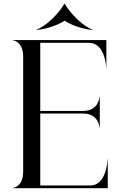

<svg xmlns="http://www.w3.org/2000/svg" viewBox="-20 -991 640 1011"><path d="M540 -780H47.5V-778.5C52.5 -778.5 102 -771 102 -691.5V-88.5C102 -9 52.5 -1.5 47.5 -1.5V0H547.5V-153.5H546.5C546.5 -141 538.5 -14.5 456.5 -14.5H192V-393H419C497 -393 504 -325 504 -318H505.5V-482H504C504 -475 497 -407 419 -407H192V-765.5H449C531 -765.5 539 -645.5 539 -633.5H540ZM321 -881.5H319C286.5 -860 226 -837.5 173 -833.5L171 -834.5C224 -854 287 -917 319 -971H321C352.5 -917 415.5 -854 468.5 -834.5L466.5 -833.5C413.5 -837.5 353 -860 321 -881.5Z"/></svg>

Font: Beautique Display
Style: Regular
Weight: 400
Designer: Nhat-Quang Ngo
Version: Version 1.100;Glyphs 3.2.3 (3260)